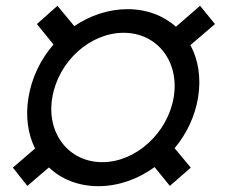

<svg xmlns="http://www.w3.org/2000/svg" viewBox="-20 -634 777 664"><path d="M723.4 -550.8 671.9 -614 588.4 -541.5C545.5 -579.9 487.6 -602.3 421.2 -602.3C355.5 -602.3 291.5 -580.6 236.9 -543.7L178.6 -614L107.6 -550.8L165.1 -480.1C121.1 -429.7 89.8 -366.5 78.5 -296.9C67.5 -230.5 76.7 -169.7 101.2 -120.4L24.5 -54.3L74.6 8.9L149.1 -55C192.1 -14.2 251.4 9.9 320.3 9.9C389.6 9.9 457.4 -14.6 514.6 -56.1L567.5 8.9L639.9 -54.3L583.8 -121.4C625 -170.5 654.1 -230.8 665.1 -296.9C676.1 -365.8 665.5 -427.9 638.5 -478ZM580.6 -296.9C559.7 -173.7 449.6 -73.2 333.8 -73.2C217.3 -73.2 139.6 -173.7 160.9 -296.9C181.8 -421.5 291.2 -520.6 407.7 -520.6C523.4 -520.6 601.6 -421.5 580.6 -296.9Z"/></svg>

Font: TID UI Medium
Style: Italic
Weight: 500
Italic angle: -9.39999°
Designer: The TID Project Authors
Foundry: Bakken & Bæck
Version: Version 1.001;hotconv 1.0.109;makeotfexe 2.5.65596